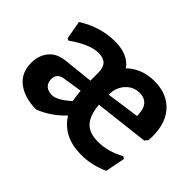

<svg xmlns="http://www.w3.org/2000/svg" viewBox="-97 -677 891 891"><g transform="rotate(45 348.0 -232.0)"><path d="M628 -20Q561 10 494 10Q375 10 321 -76Q266 -18 196 9Q119 8 73 -27.5Q27 -63 27 -128Q27 -177 53.5 -209.5Q80 -242 130 -248L280 -264V-317Q280 -382 217 -382Q159 -382 76 -323L66 -329L50 -419Q137 -474 233 -474Q318 -474 356 -421Q410 -473 492 -473Q578 -473 625.5 -417.5Q673 -362 666 -260L653 -244L387 -213Q392 -149 420 -118.5Q448 -88 505 -88Q570 -88 636 -124L647 -117ZM386 -279V-278L549 -301Q550 -386 480 -386Q440 -385 413 -354.5Q386 -324 386 -279ZM146 -142Q146 -117 160.5 -103.5Q175 -90 200 -90Q235 -90 289 -139Q282 -177 281 -199L185 -184Q146 -177 146 -142Z"/></g></svg>

Font: Alegreya Sans SC
Style: Bold
Weight: 700
Designer: Juan Pablo del Peral
Foundry: Huerta Tipografica
Version: Version 2.007